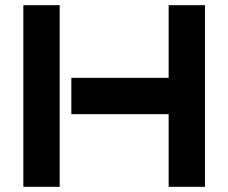

<svg xmlns="http://www.w3.org/2000/svg" viewBox="-20 -720 880 740"><path d="M770 -700H630V-420H255V-280H630V0H770ZM70 0H210V-700H70Z"/></svg>

Font: Abstante
Style: Regular
Weight: 500
Designer: Valerio Brotto (Silverblur_type)
Version: Version 1.000;Glyphs 3.1.2 (3151)